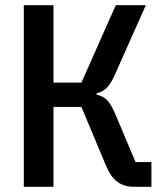

<svg xmlns="http://www.w3.org/2000/svg" viewBox="-20 -718 640 738"><path d="M71.5 0V-698H185.5V-400.5H293L425 -698H540.5L423 -434Q406 -395.5 389.8 -379.8Q373.5 -364 351.5 -359.5V-354Q376 -349 391.8 -333Q407.5 -317 424.5 -276.5L501 -95H562V0H494Q457 0 431 -19.2Q405 -38.5 386.5 -83.5L293 -307H185.5V0Z"/></svg>

Font: Lilex Medium
Style: Regular
Weight: 500
Designer: Mike Abbink, Paul van der Laan, Pieter van Rosmalen, Mikhael Khrustik
Foundry: Mikhael Khrustik
Version: Version 1.100